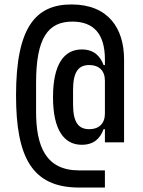

<svg xmlns="http://www.w3.org/2000/svg" viewBox="-20 -730 640 862"><path d="M451 35H335C185 35 142 -74 142 -229V-358C142 -559 195 -633 305 -633C402 -633 451 -576 451 -463V-438H445C430 -478 402 -508 347 -508C268 -508 218 -442 218 -294C218 -146 268 -80 347 -80C402 -80 430 -109 445 -150H451V-91H537V-463C537 -603 466 -710 301 -710C141 -710 52 -609 52 -302C52 -24 124 112 335 112H451ZM381 -150C334 -150 308 -178 308 -262V-326C308 -410 334 -438 381 -438C424 -438 451 -413 451 -368V-220C451 -175 424 -150 381 -150Z"/></svg>

Font: IBM Mono Medium
Style: Regular
Weight: 500
Monospace: yes
Designer: Mike Abbink, Paul van der Laan, Pieter van Rosmalen
Foundry: Bold Monday
Version: Version 2.3